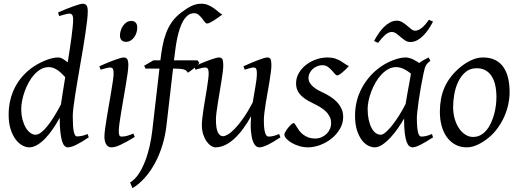

<svg xmlns="http://www.w3.org/2000/svg" viewBox="-20 -762 2750 1019"><path d="M303.2 -207Q307.6 -236.3 313.5 -273.7Q319.3 -311 326.2 -352.5Q317.9 -361.3 308.3 -370.8Q298.8 -380.4 287.8 -388.2Q276.9 -396 264.6 -400.9Q252.4 -405.8 238.8 -405.8Q216.3 -405.8 197 -394.8Q177.7 -383.8 161.4 -365.7Q145 -347.7 132.3 -324.5Q119.6 -301.3 110.8 -276.6Q102.1 -252 97.4 -228Q92.8 -204.1 92.8 -185.1Q92.8 -153.3 99.4 -127.9Q106 -102.5 116.7 -84.5Q127.4 -66.4 141.1 -56.6Q154.8 -46.9 168.9 -46.9Q182.1 -46.9 198.2 -59.1Q214.4 -71.3 231.7 -93Q249 -114.7 267.3 -144Q285.6 -173.3 303.2 -207ZM451.2 -33.2Q409.7 -5.4 383.1 7.3Q356.4 20 339.8 20Q330.6 20 322.8 12.5Q314.9 4.9 309.3 -13.4Q303.7 -31.7 300.3 -62Q296.9 -92.3 296.9 -137.2Q280.3 -106.4 261 -78.1Q241.7 -49.8 220.7 -27.8Q199.7 -5.9 177.7 7.1Q155.8 20 134.8 20Q118.2 20 99.1 10Q80.1 0 63.7 -21.2Q47.4 -42.5 36.6 -75.4Q25.9 -108.4 25.9 -153.8Q25.9 -192.4 34.2 -228.8Q42.5 -265.1 59.3 -298.1Q76.2 -331.1 101.8 -359.6Q127.4 -388.2 162.1 -411.1Q175.8 -419.9 191.7 -428Q207.5 -436 224.1 -442.6Q240.7 -449.2 257.3 -453.1Q273.9 -457 289.1 -457Q301.3 -457 314 -449.2Q326.7 -441.4 339.4 -431.2Q345.2 -466.8 350.3 -501Q355.5 -535.2 359.4 -564.7Q363.3 -594.2 365.7 -618.2Q368.2 -642.1 368.2 -657.2Q368.2 -668.5 366.5 -675Q364.7 -681.6 361.6 -684.8Q358.4 -688 354.5 -689Q350.6 -689.9 346.2 -689.9Q341.8 -689.9 333.3 -687.7Q324.7 -685.5 315.9 -683.1Q305.7 -680.2 293.9 -676.8L288.1 -695.8Q308.6 -705.1 329.3 -713.4Q350.1 -721.7 367.9 -728Q385.7 -734.4 399.4 -738.3Q413.1 -742.2 418.9 -742.2Q432.6 -742.2 439.2 -733.4Q445.8 -724.6 445.8 -702.1Q445.8 -683.1 442.4 -652.8Q439 -622.6 433.3 -585Q427.7 -547.4 420.7 -504.9Q413.6 -462.4 406 -419.2Q398.4 -376 391.4 -334Q384.3 -292 378.7 -255.9Q373 -219.7 369.6 -191.2Q366.2 -162.6 366.2 -146Q366.2 -89.4 371.6 -63.7Q377 -38.1 388.2 -38.1Q400.9 -38.1 414.3 -40.8Q427.7 -43.5 444.8 -50.8Z M695.3 -35.2Q672.4 -21.5 654.1 -11.2Q635.7 -1 620.6 6.1Q605.5 13.2 593.3 16.6Q581.1 20 570.3 20Q553.7 20 543.9 4.6Q534.2 -10.7 534.2 -37.1Q534.2 -51.8 537.8 -78.9Q541.5 -106 546.9 -138.9Q552.2 -171.9 558.6 -207.8Q564.9 -243.7 570.3 -276.1Q575.7 -308.6 579.3 -334Q583 -359.4 583 -371.1Q583 -382.3 581.5 -388.9Q580.1 -395.5 577.6 -398.7Q575.2 -401.9 571.3 -402.8Q567.4 -403.8 563 -403.8Q559.1 -403.8 551 -402.1Q543 -400.4 534.7 -397.9Q525.4 -395.5 514.2 -392.1L507.3 -410.2Q527.8 -419.4 548.1 -428Q568.4 -436.5 585.9 -442.9Q603.5 -449.2 616.7 -453.1Q629.9 -457 636.2 -457Q649.9 -457 655.5 -447.8Q661.1 -438.5 661.1 -416Q661.1 -401.9 657.5 -374.3Q653.8 -346.7 647.9 -312.5Q642.1 -278.3 635.7 -241Q629.4 -203.6 623.5 -169.4Q617.7 -135.3 614 -107.7Q610.4 -80.1 610.4 -65.9Q610.4 -50.8 613.5 -43.9Q616.7 -37.1 625 -37.1Q640.1 -37.1 654.1 -41Q668 -44.9 688 -53.2ZM708.5 -616.2Q708.5 -602.5 704.3 -589.1Q700.2 -575.7 692.4 -564.7Q684.6 -553.7 673.3 -546.9Q662.1 -540 648.4 -540Q633.3 -540 625 -548.8Q616.7 -557.6 616.7 -574.2Q616.7 -587.4 621.1 -600.8Q625.5 -614.3 633.3 -625.5Q641.1 -636.7 652.1 -643.8Q663.1 -650.9 676.8 -650.9Q691.9 -650.9 700.2 -641.8Q708.5 -632.8 708.5 -616.2Z M1160.2 -685.1Q1149.9 -677.7 1138.2 -669.2Q1126.5 -660.6 1115.2 -653.6Q1104 -646.5 1094.5 -641.8Q1085 -637.2 1079.1 -637.2Q1072.8 -637.2 1066.4 -645.8Q1060.1 -654.3 1052.2 -664.6Q1044.4 -674.8 1034.2 -683.3Q1023.9 -691.9 1010.3 -691.9Q991.7 -691.9 977.5 -680.9Q963.4 -669.9 952.6 -651.6Q941.9 -633.3 934.1 -609.6Q926.3 -585.9 920.9 -560.5Q915.5 -535.2 912.1 -510.3Q908.7 -485.4 906.2 -464.8L903.3 -441.9H1028.3L1038.1 -428.2Q1033.2 -421.4 1024.9 -413.3Q1016.6 -405.3 1007.3 -397.9Q998 -390.6 989.5 -384.5Q981 -378.4 976.1 -376Q973.6 -382.8 968.5 -387Q963.4 -391.1 954.6 -393.6Q945.8 -396 932.6 -397Q919.4 -397.9 901.4 -397.9H898.4L863.3 -94.2Q856.9 -40.5 841.6 9.5Q826.2 59.6 803 102.8Q779.8 146 749.5 180.4Q719.2 214.8 683.1 236.8L670.4 206.1Q694.8 192.4 714.6 163.1Q734.4 133.8 749.3 95.7Q764.2 57.6 773.9 14.9Q783.7 -27.8 788.1 -67.9L826.2 -397.9H752.4L745.1 -413.1L794.4 -441.9H831.1Q835.9 -481 842.5 -517.1Q849.1 -553.2 861.1 -585.4Q873 -617.7 892.8 -645.8Q912.6 -673.8 943.4 -696.8Q956.5 -706.1 968.8 -714.4Q981 -722.7 993.7 -729Q1006.3 -735.4 1019.8 -738.8Q1033.2 -742.2 1048.3 -742.2Q1069.8 -742.2 1087.2 -734.1Q1104.5 -726.1 1118.2 -716.1Q1131.8 -706.1 1142.3 -696.8Q1152.8 -687.5 1160.2 -685.1Z M1468.3 -33.2Q1428.7 -6.8 1401.1 6.6Q1373.5 20 1355 20Q1345.7 20 1336.7 11.5Q1327.6 2.9 1321 -16.6Q1314.5 -36.1 1311.8 -67.6Q1309.1 -99.1 1312.5 -145Q1292.5 -108.9 1270.3 -78.6Q1248 -48.3 1224.1 -26.4Q1200.2 -4.4 1174.8 7.8Q1149.4 20 1123 20Q1113.3 20 1100.8 12.5Q1088.4 4.9 1077.4 -10.3Q1066.4 -25.4 1058.8 -47.9Q1051.3 -70.3 1051.3 -100.1Q1051.3 -114.7 1054 -137.2Q1056.6 -159.7 1060.5 -185.5Q1064.5 -211.4 1069.3 -239.3Q1074.2 -267.1 1078.1 -292.5Q1082 -317.9 1084.7 -338.6Q1087.4 -359.4 1087.4 -371.1Q1087.4 -382.3 1085.9 -388.9Q1084.5 -395.5 1081.8 -398.7Q1079.1 -401.9 1075.4 -402.8Q1071.8 -403.8 1067.4 -403.8Q1063 -403.8 1054.7 -402.1Q1046.4 -400.4 1038.1 -397.9Q1028.3 -395.5 1017.1 -392.1L1011.2 -410.2Q1031.7 -419.4 1052.5 -428Q1073.2 -436.5 1090.8 -442.9Q1108.4 -449.2 1121.8 -453.1Q1135.3 -457 1141.1 -457Q1155.3 -457 1160.2 -447.8Q1165 -438.5 1165 -416Q1165 -401.9 1162.1 -378.9Q1159.2 -356 1154.8 -328.6Q1150.4 -301.3 1145.5 -272Q1140.6 -242.7 1136.2 -215.3Q1131.8 -188 1128.9 -165Q1126 -142.1 1126 -127.9Q1126 -81.1 1136 -60.1Q1146 -39.1 1164.1 -39.1Q1173.8 -39.1 1189.9 -48.6Q1206.1 -58.1 1226.6 -79.3Q1247.1 -100.6 1271.2 -134.8Q1295.4 -168.9 1321.3 -218.3Q1324.7 -239.3 1328.4 -260.5Q1332 -281.7 1335.4 -301.5Q1338.9 -321.3 1341.1 -339.1Q1343.3 -356.9 1343.3 -371.1Q1343.3 -382.3 1342 -388.9Q1340.8 -395.5 1338.4 -398.7Q1335.9 -401.9 1332.8 -402.8Q1329.6 -403.8 1325.2 -403.8Q1320.8 -403.8 1313.2 -402.1Q1305.7 -400.4 1297.9 -397.9Q1289.1 -395.5 1279.3 -392.1L1272 -410.2Q1292.5 -419.4 1312.5 -428Q1332.5 -436.5 1349.4 -442.9Q1366.2 -449.2 1378.9 -453.1Q1391.6 -457 1397.9 -457Q1411.6 -457 1416 -447.8Q1420.4 -438.5 1420.4 -416Q1420.4 -401.9 1417.5 -379.2Q1414.6 -356.4 1410.2 -329.3Q1405.8 -302.2 1400.4 -272.7Q1395 -243.2 1390.6 -215.6Q1386.2 -188 1383.3 -164.1Q1380.4 -140.1 1380.4 -124Q1380.4 -79.6 1386.7 -58.3Q1393.1 -37.1 1405.3 -37.1Q1418 -37.1 1430.9 -40.3Q1443.8 -43.5 1461.4 -50.8Z M1832 -412.1Q1822.3 -400.9 1812.7 -391.8Q1803.2 -382.8 1794.9 -376Q1786.6 -369.1 1780 -365.5Q1773.4 -361.8 1770 -361.8Q1763.7 -361.8 1756.6 -370.4Q1749.5 -378.9 1740.5 -388.9Q1731.4 -398.9 1719.5 -407.5Q1707.5 -416 1691.4 -416Q1677.7 -416 1664.6 -410.9Q1651.4 -405.8 1640.9 -396.7Q1630.4 -387.7 1623.8 -374.8Q1617.2 -361.8 1617.2 -346.2Q1617.2 -329.1 1633.5 -310.1Q1649.9 -291 1689.5 -272.9Q1709.5 -263.7 1729.5 -251.5Q1749.5 -239.3 1765.4 -223.4Q1781.2 -207.5 1791.3 -187.3Q1801.3 -167 1801.3 -141.1Q1801.3 -107.4 1783.9 -77.9Q1766.6 -48.3 1739.5 -26.6Q1712.4 -4.9 1679.2 7.6Q1646 20 1614.3 20Q1591.3 20 1568.8 13.4Q1546.4 6.8 1528.8 -3.4Q1511.2 -13.7 1500.2 -25.6Q1489.3 -37.6 1489.3 -47.9Q1489.3 -53.2 1495.1 -63.5Q1501 -73.7 1509 -83.7Q1517.1 -93.8 1525.4 -101.3Q1533.7 -108.9 1539.1 -108.9Q1542.5 -108.9 1546.1 -102.8Q1549.8 -96.7 1555.4 -87.6Q1561 -78.6 1568.8 -67.9Q1576.7 -57.1 1588.4 -48.1Q1600.1 -39.1 1616 -33Q1631.8 -26.9 1653.3 -26.9Q1670.4 -26.9 1685.8 -33.4Q1701.2 -40 1712.6 -51Q1724.1 -62 1730.7 -76.9Q1737.3 -91.8 1737.3 -108.9Q1737.3 -127.9 1729.5 -143.3Q1721.7 -158.7 1708.7 -171.1Q1695.8 -183.6 1678.7 -193.8Q1661.6 -204.1 1643.1 -212.9Q1617.2 -225.1 1599.6 -237.3Q1582 -249.5 1571.3 -262.2Q1560.5 -274.9 1555.9 -289.1Q1551.3 -303.2 1551.3 -318.8Q1551.3 -349.6 1566.4 -375Q1581.5 -400.4 1605.5 -418.7Q1629.4 -437 1658.9 -447Q1688.5 -457 1717.3 -457Q1742.2 -457 1759.3 -451.2Q1776.4 -445.3 1789.3 -437.5Q1802.2 -429.7 1812 -422.4Q1821.8 -415 1832 -412.1Z M2132.8 -210.4Q2136.2 -232.4 2140.4 -256.1Q2144.5 -279.8 2148.7 -301.8Q2152.8 -323.7 2156 -342Q2159.2 -360.4 2161.1 -371.1Q2153.8 -377 2145 -383.1Q2136.2 -389.2 2126.2 -394.3Q2116.2 -399.4 2105.2 -402.6Q2094.2 -405.8 2082.5 -405.8Q2060.1 -405.8 2040.3 -394.8Q2020.5 -383.8 2003.7 -365.7Q1986.8 -347.7 1973.4 -324.5Q1960 -301.3 1950.7 -276.6Q1941.4 -252 1936.3 -228Q1931.2 -204.1 1931.2 -185.1Q1931.2 -153.3 1936.5 -127.9Q1941.9 -102.5 1951.2 -84.5Q1960.4 -66.4 1973.1 -56.6Q1985.8 -46.9 2000.5 -46.9Q2012.2 -46.9 2029.1 -61.8Q2045.9 -76.7 2064.2 -100.3Q2082.5 -124 2100.6 -153.1Q2118.7 -182.1 2132.8 -210.4ZM2278.3 -33.2Q2235.8 -5.4 2209.7 7.3Q2183.6 20 2169.4 20Q2160.6 20 2152.6 13.9Q2144.5 7.8 2138.2 -9Q2131.8 -25.9 2128.2 -55.7Q2124.5 -85.4 2124.5 -132.8Q2111.8 -110.4 2093.5 -83.7Q2075.2 -57.1 2054.2 -33.9Q2033.2 -10.7 2011 4.6Q1988.8 20 1968.3 20Q1952.1 20 1933.8 10.7Q1915.5 1.5 1900.1 -18.8Q1884.8 -39.1 1874.5 -71Q1864.3 -103 1864.3 -148.9Q1864.3 -187.5 1873.3 -224.4Q1882.3 -261.2 1900.4 -294.9Q1918.5 -328.6 1944.6 -358.2Q1970.7 -387.7 2005.4 -411.1Q2018.6 -419.9 2034.4 -428.2Q2050.3 -436.5 2067.1 -442.9Q2084 -449.2 2100.6 -453.1Q2117.2 -457 2132.3 -457Q2142.6 -457 2152.3 -454.3Q2162.1 -451.7 2171.4 -447.3Q2180.7 -442.9 2189 -437.7Q2197.3 -432.6 2204.6 -427.7Q2215.8 -436 2228.5 -443.4Q2241.2 -450.7 2254.4 -457L2264.2 -439.9Q2255.9 -433.1 2250.5 -427.7Q2245.1 -422.4 2241 -415.3Q2236.8 -408.2 2233.9 -397.9Q2231 -387.7 2227.5 -371.1Q2220.2 -335.9 2213.6 -299.1Q2207 -262.2 2202.4 -229.5Q2197.8 -196.8 2195.1 -171.9Q2192.4 -147 2192.4 -136.2Q2192.4 -108.4 2194.1 -89.4Q2195.8 -70.3 2198.7 -58.8Q2201.7 -47.4 2206.1 -42.2Q2210.4 -37.1 2216.3 -37.1Q2226.1 -37.1 2239.5 -39.8Q2252.9 -42.5 2272.5 -50.8ZM2278.3 -647.5Q2268.1 -627.9 2255.1 -608.4Q2242.2 -588.9 2227.1 -573.5Q2211.9 -558.1 2194.6 -548.6Q2177.2 -539.1 2158.2 -539.1Q2142.6 -539.1 2130.1 -547.4Q2117.7 -555.7 2106.2 -565.7Q2094.7 -575.7 2083.3 -584Q2071.8 -592.3 2059.1 -592.3Q2042 -592.3 2024.4 -576.9Q2006.8 -561.5 1986.3 -534.2L1965.3 -544.4Q1975.6 -564 1988.5 -583.3Q2001.5 -602.5 2016.8 -617.9Q2032.2 -633.3 2049.8 -642.8Q2067.4 -652.3 2085.9 -652.3Q2102.1 -652.3 2115.5 -644Q2128.9 -635.7 2140.6 -625.7Q2152.3 -615.7 2162.6 -607.4Q2172.9 -599.1 2183.1 -599.1Q2200.2 -599.1 2219 -614.5Q2237.8 -629.9 2256.3 -657.2Z M2614.7 -246.1Q2614.7 -320.8 2587.4 -360.4Q2560.1 -399.9 2509.8 -399.9Q2474.6 -399.9 2450.7 -379.6Q2426.8 -359.4 2412.1 -328.6Q2397.5 -297.9 2391.1 -262Q2384.8 -226.1 2384.8 -194.8Q2384.8 -162.1 2392.8 -133.1Q2400.9 -104 2415.3 -82.3Q2429.7 -60.5 2449 -47.9Q2468.3 -35.2 2490.7 -35.2Q2513.2 -35.2 2531 -45.2Q2548.8 -55.2 2562.7 -72Q2576.7 -88.9 2586.4 -110.6Q2596.2 -132.3 2602.5 -155.8Q2608.9 -179.2 2611.8 -202.6Q2614.7 -226.1 2614.7 -246.1ZM2684.6 -272.9Q2684.6 -240.2 2677.2 -206.8Q2669.9 -173.3 2655.8 -141.8Q2641.6 -110.4 2620.8 -81.8Q2600.1 -53.2 2572.8 -30.8Q2560.1 -20.5 2545.9 -11.2Q2531.7 -2 2517.1 5.1Q2502.4 12.2 2487.3 16.1Q2472.2 20 2457.5 20Q2423.3 20 2396.7 5.6Q2370.1 -8.8 2351.8 -33.9Q2333.5 -59.1 2324 -93.5Q2314.5 -127.9 2314.5 -168Q2314.5 -203.1 2320.3 -235.6Q2326.2 -268.1 2339.4 -298.3Q2352.5 -328.6 2374.5 -356.4Q2396.5 -384.3 2428.7 -410.2Q2453.6 -429.7 2483.4 -443.4Q2513.2 -457 2543.5 -457Q2581.5 -457 2608.4 -443.4Q2635.3 -429.7 2652.1 -405.3Q2668.9 -380.9 2676.8 -347.2Q2684.6 -313.5 2684.6 -272.9Z"/></svg>

Font: Gentium Basic
Style: Italic
Weight: 400
Italic angle: -8°
Designer: J. Victor Gaultney and Annie Olsen
Foundry: SIL International
Version: Version 1.102; 2013; Maintenance release